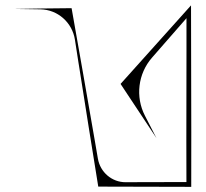

<svg xmlns="http://www.w3.org/2000/svg" viewBox="-20 -709 785 730"><path d="M252.7 -675.5C252.5 -676.3 252.4 -677.1 252.2 -677.9C251.4 -677.9 250.6 -677.9 249.8 -677.9C195.7 -677.9 87.3 -675.8 33.2 -675C58.4 -674.6 95.5 -674.1 133.5 -673.5C199.2 -672.6 254.7 -623.8 264.9 -557.9C267.5 -541.1 270.1 -524.3 272.7 -507.4C274.5 -495.5 276.4 -483.2 278.4 -470.7C279.1 -466.9 279.7 -463 280.3 -459.1C303 -314.3 331.6 -135.5 353.6 0.5C441.3 1 610.2 1.4 697.9 1.4C701 1.4 704 1.4 707.1 1.4C707.1 -1.6 707.1 -4.7 707.1 -7.7C707.2 -70.6 707.3 -137 707.3 -204.7C707.3 -367.1 706.9 -537.5 706.3 -688.6C617 -589 527.7 -489.4 438.4 -389.9C483.9 -321.3 529.3 -252.7 574.8 -184C560.3 -212.4 545.7 -240.7 531.1 -269C494 -341 504.7 -428.8 557.8 -489.6C601.5 -539.7 645.3 -589.7 689 -639.8C689 -597.2 689 -554.5 689 -511.9C688.7 -396.8 688.4 -273.5 688.5 -174.6C688.6 -122 688.7 -69.4 688.8 -16.8C635.6 -16.7 582.4 -16.6 529.2 -16.5C505.4 -16.4 481.5 -16.3 457.6 -16.2C405.6 -16 361.1 -53.9 352.2 -105.8C348.2 -129.1 344.2 -152.4 340.2 -175.7C311.5 -343.2 281.6 -510.5 252.2 -677.9C252.4 -677.1 252.5 -676.3 252.7 -675.5Z"/></svg>

Font: Stal Type
Style: Glyph
Weight: 400
Version: Version 1.0